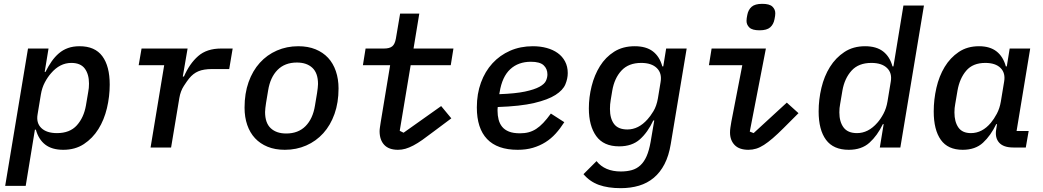

<svg xmlns="http://www.w3.org/2000/svg" viewBox="-20 -769 5440 1001"><path d="M126 -516H233L213 -394H217Q232 -424 249 -448.5Q266 -473 287 -491Q308 -509 334.5 -518.5Q361 -528 395 -528Q475 -528 513.5 -476Q552 -424 552 -328Q552 -266 537.5 -205Q523 -144 493 -96Q463 -48 417.5 -18Q372 12 310 12Q251 12 216 -15Q181 -42 167 -93H162L114 200H7ZM277 -75Q344 -75 380.5 -115.5Q417 -156 428 -219L440 -290Q442 -299 443 -310.5Q444 -322 444 -333Q444 -382 422 -411.5Q400 -441 352 -441Q292 -441 246 -387Q229 -368 214 -340Q199 -312 193 -276L176 -173Q168 -128 195.5 -101.5Q223 -75 277 -75Z M765 0 836 -429H703L718 -516H958L933 -370H939Q968 -437 1013 -476.5Q1058 -516 1133 -516H1193L1175 -409H1085Q1042 -409 1014.5 -397.5Q987 -386 966 -360Q956 -348 938.5 -321Q921 -294 915 -258L872 0Z M1465 12Q1414 12 1375 -4Q1336 -20 1309.5 -48.5Q1283 -77 1269 -117.5Q1255 -158 1255 -208Q1255 -282 1276 -341Q1297 -400 1334.5 -441.5Q1372 -483 1423.5 -505.5Q1475 -528 1535 -528Q1586 -528 1625 -512Q1664 -496 1690.5 -467.5Q1717 -439 1731 -398Q1745 -357 1745 -308Q1745 -234 1724 -175Q1703 -116 1665.5 -74.5Q1628 -33 1576.5 -10.5Q1525 12 1465 12ZM1472 -73Q1535 -73 1573 -111.5Q1611 -150 1622 -218L1633 -284Q1635 -298 1636.5 -310Q1638 -322 1638 -331Q1638 -388 1608.5 -415.5Q1579 -443 1528 -443Q1465 -443 1427 -404.5Q1389 -366 1378 -298L1367 -232Q1365 -218 1363.5 -206Q1362 -194 1362 -185Q1362 -128 1391.5 -100.5Q1421 -73 1472 -73Z M2055 12Q2007 12 1983 -14Q1959 -40 1959 -85Q1959 -94 1961 -106.5Q1963 -119 1965 -133L2014 -429H1872L1886 -516H1982Q2011 -516 2025 -527.5Q2039 -539 2044 -568L2066 -698H2166L2136 -516H2344L2330 -429H2121L2064 -87L2084 -77L2280 -216L2333 -152L2242 -84Q2208 -58 2182.5 -40Q2157 -22 2135 -10.5Q2113 1 2094 6.5Q2075 12 2055 12Z M2679 12Q2573 12 2519.5 -44Q2466 -100 2466 -209Q2466 -280 2487.5 -338.5Q2509 -397 2547.5 -439Q2586 -481 2639.5 -504.5Q2693 -528 2758 -528Q2797 -528 2830 -519Q2863 -510 2887.5 -492.5Q2912 -475 2926 -448.5Q2940 -422 2940 -388Q2940 -359 2927.5 -329Q2915 -299 2876 -274Q2837 -249 2765 -232Q2693 -215 2575 -211Q2574 -204 2574 -198.5Q2574 -193 2574 -191Q2574 -167 2579.5 -145.5Q2585 -124 2598 -108Q2611 -92 2633.5 -83Q2656 -74 2691 -74Q2716 -74 2736.5 -79.5Q2757 -85 2775.5 -97Q2794 -109 2812.5 -128.5Q2831 -148 2852 -177L2922 -132Q2901 -99 2877 -72.5Q2853 -46 2823.5 -27.5Q2794 -9 2758.5 1.5Q2723 12 2679 12ZM2748 -447Q2682 -447 2640 -408Q2598 -369 2585 -289L2583 -278Q2667 -281 2716.5 -291.5Q2766 -302 2792.5 -316.5Q2819 -331 2826.5 -348Q2834 -365 2834 -381Q2834 -410 2814.5 -428.5Q2795 -447 2748 -447Z M3216 212Q3150 212 3102.5 195Q3055 178 3022 139L3090 71Q3133 125 3217 125Q3248 125 3273.5 118Q3299 111 3318.5 93Q3338 75 3351 45.5Q3364 16 3372 -29L3391 -141H3386Q3357 -79 3316 -42.5Q3275 -6 3208 -6Q3127 -6 3088.5 -59.5Q3050 -113 3050 -204Q3050 -262 3064.5 -320Q3079 -378 3108 -424.5Q3137 -471 3182 -499.5Q3227 -528 3289 -528Q3349 -528 3384 -501Q3419 -474 3433 -423H3438L3453 -516H3560L3477 -18Q3467 43 3444.5 86.5Q3422 130 3388.5 158Q3355 186 3311.5 199Q3268 212 3216 212ZM3251 -94Q3309 -94 3356 -147Q3370 -162 3386.5 -189Q3403 -216 3410 -256L3424 -341Q3432 -387 3404.5 -414Q3377 -441 3323 -441Q3257 -441 3220 -401Q3183 -361 3172 -296L3164 -248Q3162 -236 3161 -225Q3160 -214 3160 -201Q3160 -151 3181.5 -122.5Q3203 -94 3251 -94Z M3940 -611Q3902 -611 3887 -625.5Q3872 -640 3872 -660Q3872 -666 3873 -674Q3874 -682 3876 -691Q3881 -718 3898.5 -733.5Q3916 -749 3954 -749Q3992 -749 4007 -734.5Q4022 -720 4022 -700Q4022 -694 4021 -686Q4020 -678 4018 -669Q4013 -642 3995.5 -626.5Q3978 -611 3940 -611ZM3882 12Q3834 12 3810 -13Q3786 -38 3786 -78Q3786 -91 3788 -104Q3790 -117 3793 -135L3850 -429H3676L3690 -516H3973L3889 -83L3909 -75L4082 -234L4143 -179L4065 -101Q4034 -70 4009 -48.5Q3984 -27 3963 -13.5Q3942 0 3922.5 6Q3903 12 3882 12Z M4587 -122H4583Q4554 -62 4513 -25Q4472 12 4405 12Q4325 12 4286.5 -40Q4248 -92 4248 -188Q4248 -250 4262.5 -311Q4277 -372 4307 -420Q4337 -468 4382.5 -498Q4428 -528 4490 -528Q4549 -528 4584 -501Q4619 -474 4633 -423H4638L4690 -740H4797L4674 0H4567ZM4448 -75Q4507 -75 4554 -129Q4571 -148 4586 -176Q4601 -204 4607 -240L4624 -343Q4632 -388 4604.5 -414.5Q4577 -441 4523 -441Q4456 -441 4419.5 -400.5Q4383 -360 4372 -297L4360 -226Q4358 -217 4357 -205.5Q4356 -194 4356 -183Q4356 -134 4378 -104.5Q4400 -75 4448 -75Z M4999 12Q4922 12 4885 -40Q4848 -92 4848 -188Q4848 -250 4862 -311Q4876 -372 4905 -420Q4934 -468 4978.5 -498Q5023 -528 5084 -528Q5141 -528 5175.5 -501Q5210 -474 5224 -423H5229L5244 -516H5351L5280 -86H5343L5328 0H5263Q5211 0 5188.5 -26Q5166 -52 5174 -96L5178 -122H5174Q5145 -62 5105 -25Q5065 12 4999 12ZM5042 -75Q5101 -75 5146 -129Q5162 -148 5177 -176Q5192 -204 5198 -240L5215 -343Q5223 -388 5196.5 -414.5Q5170 -441 5117 -441Q5052 -441 5017.5 -400.5Q4983 -360 4972 -297L4960 -226Q4958 -217 4957 -205.5Q4956 -194 4956 -183Q4956 -134 4976.5 -104.5Q4997 -75 5042 -75Z"/></svg>

Font: IBM Plex Mono Medm
Style: Italic
Weight: 500
Italic angle: -9°
Monospace: yes
Designer: Mike Abbink, Paul van der Laan, Pieter van Rosmalen
Foundry: Bold Monday
Version: Version 2.3